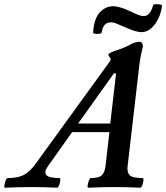

<svg xmlns="http://www.w3.org/2000/svg" viewBox="-98 -872 775 895"><path d="M-74 3Q-79 3 -77.5 -8Q-76 -19 -71.5 -30.5Q-67 -42 -62 -42Q-12 -42 15.5 -58Q43 -74 67 -107L412 -583Q418 -590 418 -595Q418 -600 413 -606Q407 -613 407 -616Q407 -625 441 -636Q460 -642 476 -648.5Q492 -655 507 -663Q520 -671 531.5 -674Q543 -677 551 -677Q568 -677 568 -655Q564 -638 559 -615.5Q554 -593 551 -564L497 -99Q493 -71 505.5 -56.5Q518 -42 567 -42Q572 -42 570.5 -30.5Q569 -19 565 -8Q561 3 556 3Q492 0 437 0Q380 0 314 3Q309 3 310.5 -8Q312 -19 316.5 -30.5Q321 -42 325 -42Q365 -42 378 -56.5Q391 -71 394 -99L412 -256H238L126 -98Q106 -71 117.5 -56.5Q129 -42 180 -42Q184 -42 183 -30.5Q182 -19 177.5 -8Q173 3 169 3Q103 0 48 0Q-10 0 -74 3ZM433 -530 266 -296H416L443 -530ZM376 -720Q375 -716 365 -714.5Q355 -713 345.5 -714.5Q336 -716 336 -720Q340 -784 366.5 -813.5Q393 -843 431 -843Q443 -843 462.5 -837.5Q482 -832 508 -820Q533 -808 547 -802.5Q561 -797 571 -797Q590 -797 601 -813.5Q612 -830 615 -846Q615 -851 625.5 -852Q636 -853 646.5 -851.5Q657 -850 657 -846Q654 -815 640.5 -786.5Q627 -758 606.5 -740Q586 -722 561 -722Q550 -722 531 -727.5Q512 -733 485 -745Q458 -757 444 -762.5Q430 -768 420 -768Q399 -768 389 -755Q379 -742 376 -720Z"/></svg>

Font: Junicode SmExp
Style: Bold Italic
Weight: 700
Width: 6
Italic angle: -11°
Designer: Peter S. Baker
Version: Version 2.205; ttfautohint (v1.8.4)